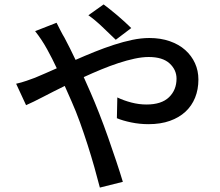

<svg xmlns="http://www.w3.org/2000/svg" viewBox="-20 -799 996 869"><path d="M504 -619Q477 -645 443.5 -677Q410 -709 380 -730L449 -779Q461 -770 477.5 -757Q494 -744 511 -729.5Q528 -715 544.5 -700Q561 -685 574 -672ZM236 -696Q242 -684 253 -662.5Q264 -641 272 -628Q296 -583 322 -528Q365 -547 408.5 -564.5Q452 -582 495 -596Q538 -610 578.5 -618.5Q619 -627 656 -627Q707 -627 748.5 -612.5Q790 -598 818.5 -572.5Q847 -547 862.5 -513Q878 -479 878 -439Q878 -394 863 -357Q848 -320 819.5 -293.5Q791 -267 749 -252Q707 -237 652 -237Q612 -237 573.5 -245Q535 -253 509 -264L511 -358Q540 -344 574.5 -335Q609 -326 643 -326Q711 -326 745 -359Q779 -392 779 -443Q779 -483 747.5 -512Q716 -541 653 -541Q624 -541 589 -533.5Q554 -526 516 -513.5Q478 -501 438 -484.5Q398 -468 359 -450Q367 -433 374.5 -415Q382 -397 390 -380Q408 -339 429 -285.5Q450 -232 469.5 -176.5Q489 -121 506.5 -68.5Q524 -16 536 24L432 50Q421 7 407 -42.5Q393 -92 376.5 -143.5Q360 -195 342 -245Q324 -295 304 -340L273 -410Q220 -384 175 -360.5Q130 -337 98 -323L53 -420Q76 -425 100.5 -433.5Q125 -442 138 -447Q161 -457 186 -467.5Q211 -478 237 -490Q217 -533 193 -576.5Q169 -620 139 -658Z"/></svg>

Font: Kinto Sans Med
Style: Regular
Weight: 500
Designer: Authors: Ryoko NISHIZUKA  (kana & ideographs); Paul D. Hunt (Latin, Greek & Cyrillic); Wenlong ZHANG  (bopomofo); Sandol
Foundry: Adobe Systems Incorporated, ookami Inc.
Version: Version 0.001